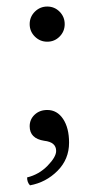

<svg xmlns="http://www.w3.org/2000/svg" viewBox="-20 -428 276 581"><path d="M85.4 -317.4Q69.8 -333 69.8 -355Q69.8 -377 85.4 -392.6Q101.1 -408.2 123 -408.2Q145 -408.2 160.4 -392.6Q175.8 -377 175.8 -355Q175.8 -333 160.4 -317.4Q145 -301.8 123 -301.8Q101.1 -301.8 85.4 -317.4ZM123 -95.2Q152.8 -95.2 170.9 -68.1Q189 -41 189 3.9Q189 53.7 154.1 88.9Q119.1 124 70.8 132.8Q62 124 62 108.9Q98.1 100.1 124 73.5Q149.9 46.9 149.9 28.8Q149.9 2 113.8 -2Q69.8 -8.8 69.8 -45.9Q69.8 -66.9 85 -81.1Q100.1 -95.2 123 -95.2Z"/></svg>

Font: Linux Libertine Capitals
Style: Small Caps
Weight: 400
Designer: Philipp H. Poll
Foundry: Philipp H. Poll
Version: Version 5.1.3